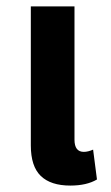

<svg xmlns="http://www.w3.org/2000/svg" viewBox="-20 -568 345 598"><path d="M199 10Q138 10 107 -20Q76 -50 76 -115V-548H212V-133Q212 -95 241 -95Q254 -95 270 -102L282 -9Q250 10 199 10Z"/></svg>

Font: Noto Sans Thai Cond
Style: Bold
Weight: 700
Width: 3
Designer: Monotype Design Team
Foundry: Monotype Imaging Inc.
Version: Version 2.002; ttfautohint (v1.8.4.7-5d5b)